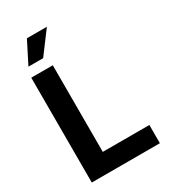

<svg xmlns="http://www.w3.org/2000/svg" viewBox="-226 -1050 1013 1154"><g transform="rotate(-30 280.5 -473.0)"><path d="M59.6 0V-727.5H209V-126.5H532.2V0ZM78.1 -793.5 155.3 -945.8H293.9L180.2 -793.5Z"/></g></svg>

Font: Inter 24pt
Style: Bold
Weight: 700
Designer: Rasmus Andersson
Foundry: rsms
Version: Version 4.001;git-66647c0bb